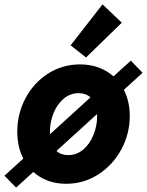

<svg xmlns="http://www.w3.org/2000/svg" viewBox="-48 -825 666 870"><path d="M103 -45.9 24.9 24.9 -27.8 -28.8 57.6 -106.4Q30.3 -159.7 30.3 -228.5Q30.3 -309.1 67.1 -379.2Q104 -449.2 169.2 -491.2Q234.4 -533.2 314.9 -533.2Q360.4 -533.2 398.7 -519Q437 -504.9 466.3 -479L544.9 -550.3L598.1 -495.1L513.2 -418Q540 -365.7 540 -299.3Q540 -219.2 502 -148.4Q463.9 -77.6 397.7 -34.9Q331.5 7.8 251 7.8Q206.5 7.8 169.2 -6.1Q131.8 -20 103 -45.9ZM392.1 -297.9Q392.1 -304.7 391.6 -308.1L208 -141.1Q228.5 -122.1 260.7 -122.1Q299.8 -122.1 329.6 -147.7Q359.4 -173.3 375.7 -214.1Q392.1 -254.9 392.1 -297.9ZM178.7 -216.8 361.8 -383.8Q341.3 -402.8 308.6 -402.8Q269.5 -402.8 239.7 -377.2Q210 -351.6 194.1 -311Q178.2 -270.5 178.2 -227.5Q178.2 -220.2 178.7 -216.8ZM272 -619.6 416.5 -805.2 503.9 -722.2 341.8 -564.5Z"/></svg>

Font: Reddit Sans Fudge ExBold Italic
Style: Regular
Weight: 800
Italic angle: -11.25°
Designer: Stephen Hutchings
Version: Version 1.013